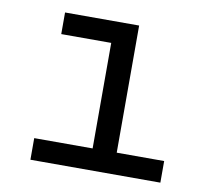

<svg xmlns="http://www.w3.org/2000/svg" viewBox="-64 -588 713 658"><g transform="rotate(10 293.0 -259.0)"><path d="M82 0V-75.2H285.2V-442.4H111.3V-517.6H369.1V-75.2H534.2V0Z"/></g></svg>

Font: Cascadia Code NF SemiLight
Style: Regular
Weight: 350
Monospace: yes
Designer: Aaron Bell
Foundry: Saja Typeworks
Version: Version 2404.023; ttfautohint (v1.8.4)